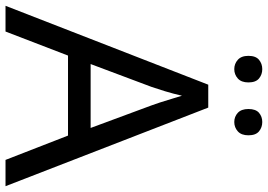

<svg xmlns="http://www.w3.org/2000/svg" viewBox="-154 -794 948 679"><g transform="rotate(90 319.5 -454.0)"><path d="M545 0 459 -221H176L91 0H0L279 -717H360L638 0ZM432 -301 352 -517Q349 -525 342 -546Q335 -567 328.5 -589.5Q322 -612 318 -624Q311 -593 302 -563.5Q293 -534 287 -517L206 -301ZM177 -859Q177 -885 191 -896.5Q205 -908 224 -908Q243 -908 257 -896.5Q271 -885 271 -859Q271 -834 257 -821.5Q243 -809 224 -809Q205 -809 191 -821.5Q177 -834 177 -859ZM365 -859Q365 -885 378.5 -896.5Q392 -908 411 -908Q430 -908 444 -896.5Q458 -885 458 -859Q458 -834 444 -821.5Q430 -809 411 -809Q392 -809 378.5 -821.5Q365 -834 365 -859Z"/></g></svg>

Font: Noto Sans IKEA
Style: Regular
Weight: 400
Designer: Monotype Design Team
Foundry: Monotype Imaging Inc.
Version: Version 2.001